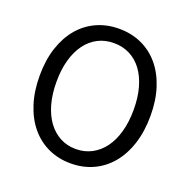

<svg xmlns="http://www.w3.org/2000/svg" viewBox="-133 -877 1008 1019"><g transform="rotate(20 371.0 -367.0)"><path d="M371 13Q302 13 244.5 -13.5Q187 -40 145.5 -89.5Q104 -139 81 -210Q58 -281 58 -369Q58 -457 81 -527Q104 -597 145.5 -646Q187 -695 244.5 -721Q302 -747 371 -747Q440 -747 497.5 -721Q555 -695 596.5 -646Q638 -597 661 -527Q684 -457 684 -369Q684 -281 661 -210Q638 -139 596.5 -89.5Q555 -40 497.5 -13.5Q440 13 371 13ZM371 -68Q420 -68 460.5 -89.5Q501 -111 529.5 -150Q558 -189 573.5 -244.5Q589 -300 589 -369Q589 -438 573.5 -493Q558 -548 529.5 -586.5Q501 -625 460.5 -645.5Q420 -666 371 -666Q321 -666 281 -645.5Q241 -625 212.5 -586.5Q184 -548 168.5 -493Q153 -438 153 -369Q153 -300 168.5 -244.5Q184 -189 212.5 -150Q241 -111 281 -89.5Q321 -68 371 -68Z"/></g></svg>

Font: SpoqaHanSansJP-Regular
Style: Regular
Weight: 400
Designer: [Source Han Sans]
Ryoko NISHIZUKA  (kana & ideographs); Paul D. Hunt (Latin, Greek & Cyrillic); Wenlong ZHANG  (bopomofo
Foundry: Spoqa (http://bi.spoqa.com)
Version: Version 1.002.20150607